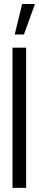

<svg xmlns="http://www.w3.org/2000/svg" viewBox="-20 -916 190 936"><path d="M51.8 -748 87.9 -896.5H150.4L96.7 -748ZM41 0V-683.6H107.4V0Z"/></svg>

Font: Post No Bills Colombo Medium
Style: Regular
Weight: 500
Designer: Kosala Senevirathne, Siva Puranthara, Lasantha Premarathna, Tharique Azeez
Foundry: Mooniak
Version: Version 1.220 ; ttfautohint (v1.6)